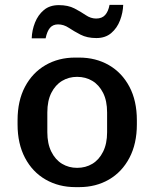

<svg xmlns="http://www.w3.org/2000/svg" viewBox="-20 -757 633 787"><path d="M289 10Q221 10 167 -21Q113 -52 82.5 -110Q52 -168 52 -247V-264Q52 -344 82.5 -401.5Q113 -459 166.5 -490Q220 -521 288 -521H304Q373 -521 426.5 -490Q480 -459 510.5 -401.5Q541 -344 541 -264V-247Q541 -168 510.5 -110Q480 -52 426.5 -21Q373 10 305 10ZM296 -69Q331 -69 358.5 -85.5Q386 -102 402.5 -135Q419 -168 419 -215V-296Q419 -344 402.5 -376.5Q386 -409 358.5 -425.5Q331 -442 296 -442Q262 -442 234.5 -425.5Q207 -409 190.5 -376.5Q174 -344 174 -296V-215Q174 -168 190.5 -135Q207 -102 234.5 -85.5Q262 -69 296 -69ZM110 -600Q111 -633 123.5 -664.5Q136 -696 160 -716Q184 -736 221 -736Q259 -736 285 -722.5Q311 -709 331.5 -695Q352 -681 374 -681Q398 -681 411 -695.5Q424 -710 429 -737H485Q484 -705 472 -673.5Q460 -642 436 -621.5Q412 -601 375 -601Q337 -601 310 -615Q283 -629 262 -643Q241 -657 218 -657Q197 -657 185 -643Q173 -629 167 -600Z"/></svg>

Font: Chivo Medium
Style: Regular
Weight: 500
Designer: Hector Gatti
Foundry: Omnibus-Type
Version: Version 2.002